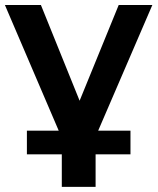

<svg xmlns="http://www.w3.org/2000/svg" viewBox="-20 -559 626 763"><path d="M359.9 183.6V54.2H498.5V-39.6H370.1L585.4 -539.1H451.7L296.4 -158.7L142.6 -539.1H-0.5L213.4 -39.6H86.9V54.2H225.6V183.6Z"/></svg>

Font: Winston SemiBold
Style: Regular
Weight: 600
Designer: Vernon Adams, Kim Jin-seong, David Berlow, Cristiano Sobral
Foundry: The Winston Project Authors
Version: Version 3.004